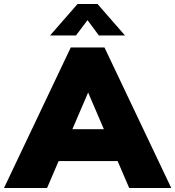

<svg xmlns="http://www.w3.org/2000/svg" viewBox="-54 -943 879 963"><path d="M536 -135H240L182 0H-34L301 -705H470L805 0H594ZM467 -295 388 -479 309 -295ZM197 -765 335 -923H435L573 -765H442L385 -842L327 -765Z"/></svg>

Font: Nunito Sans Heavy
Style: Regular
Weight: 400
Designer: Vernon Adams
Foundry: Vernon Adams
Version: Version 2.500